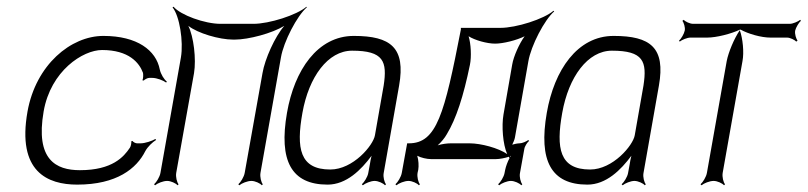

<svg xmlns="http://www.w3.org/2000/svg" viewBox="-20 -539 2406 572"><path d="M62 -207C30 -27 122 11 210 11C328 11 387 -37 413 -89C420 -102 435 -116 445 -122L443 -125C433 -119 412 -112 399 -112H388C384 -112 376 -116 375 -119L371 -118C372 -114 370 -103 367 -99C349 -72 315 -32 218 -32C147 -32 85 -63 110 -207C131 -328 227 -390 284 -390C364 -390 395 -352 406 -322C407 -317 407 -304 404 -300L408 -299C411 -302 419 -307 425 -307H433C448 -307 467 -299 475 -293L477 -296C469 -302 459 -318 456 -332C445 -389 389 -432 288 -432C191 -432 87 -346 62 -207Z M494 -517C515 -492 527 -415 519 -368L458 -24C456 -12 446 4 439 10L442 13C449 7 466 0 478 0C489 0 504 7 509 13L512 10C507 4 503 -12 505 -24L558 -321C565 -363 557 -430 541 -462C569 -440 633 -421 675 -421H679C721 -421 791 -440 827 -462C799 -430 769 -363 762 -321L709 -24C707 -12 697 4 690 10L693 13C700 7 717 0 729 0C740 0 755 7 760 13L763 10C758 4 754 -12 756 -24L817 -368C825 -415 865 -492 894 -517L893 -519C864 -494 782 -468 735 -468H637C590 -468 518 -494 497 -519Z M881 -203C900 -310 957 -388 1029 -388C1123 -388 1134 -356 1123 -284L1097 -136C1092 -106 1032 -34 964 -34C873 -34 862 -97 881 -203ZM835 -203C810 -60 848 11 956 11C1012 11 1056 -33 1087 -75C1085 -67 1083 -58 1082 -50L1077 -23C1075 -12 1065 4 1058 10L1061 13C1068 7 1085 0 1096 0C1107 0 1122 7 1127 13L1130 10C1125 4 1121 -12 1123 -23L1169 -284C1189 -397 1144 -432 1034 -432C926 -432 857 -330 835 -203Z M1499 -73C1500 -73 1501 -75 1502 -75C1502 -74 1501 -73 1501 -72ZM1284 -106C1294 -115 1305 -128 1311 -139C1339 -185 1361 -253 1380 -346C1385 -370 1383 -409 1376 -431C1395 -419 1431 -409 1455 -409C1479 -409 1519 -419 1543 -431C1527 -409 1510 -371 1506 -347L1480 -198C1474 -164 1478 -109 1491 -80C1465 -98 1413 -112 1379 -112H1323C1312 -112 1296 -110 1284 -106ZM1158 10 1161 13C1168 7 1185 0 1197 0C1208 0 1223 7 1228 13L1231 10C1226 4 1222 -12 1224 -24L1226 -33C1228 -44 1227 -63 1223 -75C1234 -69 1252 -65 1264 -65H1458C1468 -65 1484 -68 1496 -72C1497 -71 1497 -69 1498 -68C1492 -57 1487 -43 1485 -33L1483 -23C1481 -12 1471 4 1464 10L1467 13C1474 7 1491 0 1502 0C1513 0 1528 7 1533 13L1536 10C1531 4 1527 -12 1529 -23L1542 -95C1543 -103 1551 -115 1556 -119L1554 -122C1549 -118 1536 -112 1528 -112C1522 -112 1512 -110 1506 -108C1509 -114 1513 -123 1514 -129L1554 -356C1562 -403 1602 -480 1631 -505L1629 -507C1600 -482 1518 -456 1471 -456H1353V-451C1304 -199 1281 -112 1198 -112H1193L1177 -24C1175 -12 1165 4 1158 10Z M1655 -203C1674 -310 1731 -388 1803 -388C1897 -388 1908 -356 1897 -284L1871 -136C1866 -106 1806 -34 1738 -34C1647 -34 1636 -97 1655 -203ZM1609 -203C1584 -60 1622 11 1730 11C1786 11 1830 -33 1861 -75C1859 -67 1857 -58 1856 -50L1851 -23C1849 -12 1839 4 1832 10L1835 13C1842 7 1859 0 1870 0C1881 0 1896 7 1901 13L1904 10C1899 4 1895 -12 1897 -23L1943 -284C1963 -397 1918 -432 1808 -432C1700 -432 1631 -330 1609 -203Z M2003 -418 2005 -415C2011 -420 2027 -427 2037 -427H2087C2114 -427 2158 -438 2185 -451C2185 -452 2184 -451 2184 -452C2185 -452 2185 -451 2186 -451C2187 -451 2186 -452 2187 -452C2187 -451 2186 -452 2186 -451C2209 -438 2248 -427 2275 -427H2325C2334 -427 2348 -420 2352 -415L2356 -418C2352 -423 2347 -438 2349 -448C2351 -457 2360 -472 2366 -477L2364 -480C2358 -475 2342 -468 2333 -468H2045C2035 -468 2021 -475 2017 -480L2013 -477C2017 -472 2022 -457 2020 -448C2018 -438 2009 -423 2003 -418ZM2184 -449C2184 -450 2186 -450 2186 -451H2185ZM2067 10 2070 13C2077 7 2094 0 2106 0C2117 0 2132 7 2137 13L2140 10C2135 4 2131 -12 2133 -24L2192 -357C2197 -383 2193 -424 2184 -449C2167 -424 2150 -383 2145 -357L2086 -24C2084 -12 2074 4 2067 10Z"/></svg>

Font: Armata Saber
Style: RgIta
Weight: 400
Designer: Jasper
Foundry: Cannot Into Space Fonts
Version: Version 0.970